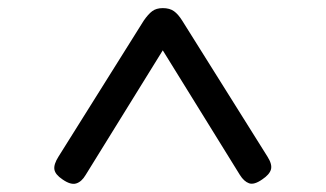

<svg xmlns="http://www.w3.org/2000/svg" viewBox="-20 -1035 803 473"><path d="M124 -649 334 -984Q345 -1000 355 -1007.5Q365 -1015 381 -1015Q398 -1015 408.5 -1007.5Q419 -1000 429 -984L639 -649Q651 -630 647.5 -617.5Q644 -605 626 -593Q606 -579 593.5 -583.5Q581 -588 571 -604L381 -911L191 -604Q181 -587 167.5 -583Q154 -579 134 -593Q116 -605 114 -617.5Q112 -630 124 -649Z"/></svg>

Font: Playwrite PE
Style: Regular
Weight: 400
Designer: Veronika Burian, José Scaglione
Foundry: TypeTogether
Version: Version 1.002